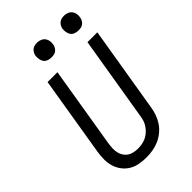

<svg xmlns="http://www.w3.org/2000/svg" viewBox="-278 -1048 1157 1157"><g transform="rotate(-45 300.0 -470.0)"><path d="M254 8Q223 8 194 2.5Q165 -3 140.5 -17.5Q116 -32 98.5 -55Q81 -78 72.5 -105.5Q64 -133 64 -163.5Q64 -194 69 -225L153 -735H237L151 -213Q148 -194 147.5 -175.5Q147 -157 150.5 -140Q154 -123 163.5 -108Q173 -93 187 -83.5Q201 -74 218.5 -70Q236 -66 255 -66Q272 -66 290 -69Q308 -72 324.5 -80Q341 -88 355 -100.5Q369 -113 380 -129Q391 -145 396.5 -162.5Q402 -180 404 -197L493 -735H577L486 -185Q482 -159 472.5 -132.5Q463 -106 447.5 -83Q432 -60 409 -41.5Q386 -23 360.5 -12Q335 -1 307.5 3.5Q280 8 254 8ZM505 -823Q491 -823 477 -828Q463 -833 455 -844Q447 -855 444.5 -870Q442 -885 444 -900Q446 -910 451.5 -920Q457 -930 465.5 -936.5Q474 -943 484.5 -945.5Q495 -948 506 -948Q520 -948 534 -942.5Q548 -937 556.5 -926Q565 -915 567.5 -900Q570 -885 567 -870Q565 -860 559.5 -850Q554 -840 545.5 -833.5Q537 -827 526.5 -825Q516 -823 505 -823ZM275 -823Q261 -823 247 -828Q233 -833 225 -844Q217 -855 214.5 -870Q212 -885 214 -900Q216 -910 221.5 -920Q227 -930 235.5 -936.5Q244 -943 254.5 -945.5Q265 -948 276 -948Q290 -948 304 -942.5Q318 -937 326.5 -926Q335 -915 337.5 -900Q340 -885 337 -870Q335 -860 329.5 -850Q324 -840 315.5 -833.5Q307 -827 296.5 -825Q286 -823 275 -823Z"/></g></svg>

Font: Iosevka Aile Oblique
Style: Regular
Weight: 400
Italic angle: -9°
Designer: Belleve Invis
Foundry: Belleve Invis
Version: Version 31.1.0; ttfautohint (v1.8.4)